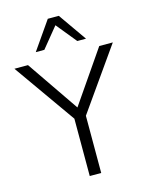

<svg xmlns="http://www.w3.org/2000/svg" viewBox="-146 -1035 870 1121"><g transform="rotate(-15 288.5 -475.0)"><path d="M73.2 -718.8 288.1 -405.3 503.9 -718.8H585.9L323.2 -345.7V0H253.9V-346.7L-8.8 -718.8ZM136.7 -780.3 254.9 -950.2H321.3L440.4 -780.3H387.7L288.1 -902.3L188.5 -780.3Z"/></g></svg>

Font: Min Sans Light
Style: Regular
Weight: 300
Designer: Jinseong-Kim, NotoSansCJK, Nunito
Foundry: Jinseong-Kim
Version: Version 1.400;Glyphs 3.1.2 (3151)